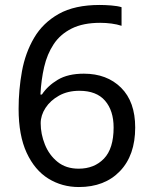

<svg xmlns="http://www.w3.org/2000/svg" viewBox="-20 -744 612 774"><path d="M55 -305Q55 -382 68.5 -456.5Q82 -531 117.5 -591.5Q153 -652 217 -688Q281 -724 382 -724Q403 -724 428.5 -722Q454 -720 470 -715V-640Q452 -646 429.5 -649Q407 -652 384 -652Q315 -652 269 -629Q223 -606 196.5 -566Q170 -526 158 -474Q146 -422 143 -363H149Q172 -398 213 -422.5Q254 -447 318 -447Q411 -447 468 -390.5Q525 -334 525 -230Q525 -118 463.5 -54Q402 10 298 10Q230 10 175 -24Q120 -58 87.5 -128Q55 -198 55 -305ZM297 -64Q360 -64 399 -104.5Q438 -145 438 -230Q438 -298 403.5 -338Q369 -378 300 -378Q253 -378 218 -358.5Q183 -339 163.5 -309Q144 -279 144 -247Q144 -204 161 -161.5Q178 -119 212 -91.5Q246 -64 297 -64Z"/></svg>

Font: Noto Sans Coptic
Style: Regular
Weight: 400
Designer: Monotype Design Team, Denis Moyogo Jacquerye
Foundry: Monotype Imaging Inc.
Version: Version 2.002; ttfautohint (v1.8.4.7-5d5b)